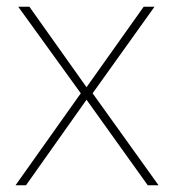

<svg xmlns="http://www.w3.org/2000/svg" viewBox="-20 -548 519 568"><path d="M219 -272 34 -528H67L236 -290L405 -528H437L254 -272L449 0H417L236 -253L57 0H26Z"/></svg>

Font: Noto Sans Tamil Thin
Style: Regular
Weight: 100
Designer: Jelle Bosma - Monotype Design Team
Foundry: Monotype Imaging Inc.
Version: Version 2.004; ttfautohint (v1.8.4.7-5d5b)